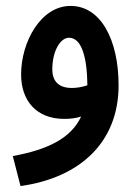

<svg xmlns="http://www.w3.org/2000/svg" viewBox="-20 -396 459 646"><path d="M49 230C250 202 379 82 379 -109C379 -262 319 -376 218 -376C119 -377 51 -257 51 -145C51 -58 102 4 196 4C216 4 235 2 253 -4C220 67 145 107 23 129ZM156 -163C156 -224 183 -269 212 -269C255 -269 273 -203 274 -109C256 -103 238 -100 221 -100C185 -100 156 -116 156 -163Z"/></svg>

Font: Noto Sans Arabic UI XCn SmBd
Style: Regular
Weight: 600
Width: 2
Designer: Monotype Design Team, Nadine Chahine and Nizar Qandah
Foundry: Monotype Imaging Inc.
Version: Version 2.010